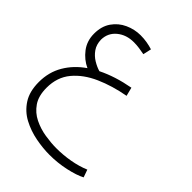

<svg xmlns="http://www.w3.org/2000/svg" viewBox="-234 -679 1069 1069"><g transform="rotate(45 301.0 -144.0)"><path d="M349 271Q297 271 239.5 260Q182 249 132 222.5Q82 196 51 148Q20 100 20 26Q20 -52 56.5 -114Q93 -176 157 -220Q111 -241 79 -283Q47 -325 47 -382Q47 -440 74.5 -479.5Q102 -519 146 -539Q190 -559 237 -559Q263 -559 287 -555Q311 -551 333 -544L322 -495Q302 -499 280.5 -502Q259 -505 238 -505Q179 -505 139 -472Q99 -439 98 -386Q99 -348 117.5 -321.5Q136 -295 163.5 -278.5Q191 -262 216 -255Q298 -296 407 -316L420 -265Q325 -248 246 -213Q167 -178 120 -121.5Q73 -65 73 18Q73 82 100 121.5Q127 161 170 182Q213 203 261 210.5Q309 218 350 218Q404 218 457.5 208.5Q511 199 556 180L572 225Q536 244 474.5 257.5Q413 271 349 271Z"/></g></svg>

Font: Noto Sans Arabic UI Lt
Style: Regular
Weight: 300
Designer: Monotype Design Team, Nadine Chahine and Nizar Qandah
Foundry: Monotype Imaging Inc.
Version: Version 2.010; ttfautohint (v1.8.4.7-5d5b)